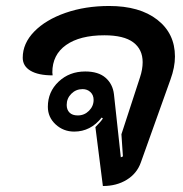

<svg xmlns="http://www.w3.org/2000/svg" viewBox="-20 -613 612 642"><path d="M299 -188Q318 -207 324 -217L320 -220Q283 -173 228 -173Q192 -173 166 -197Q140 -221 140 -256Q140 -306 176 -340Q212 -374 265 -374Q309 -374 333 -353Q357 -332 361 -298L384 -87L391 -90L386 -164L448 -354Q457 -381 457 -405Q457 -448 425.5 -471.5Q394 -495 329 -495Q247 -495 201 -462.5Q155 -430 155 -371L156 -361Q108 -361 82 -376.5Q56 -392 56 -420Q56 -468 94.5 -507.5Q133 -547 199 -570Q265 -593 345 -593Q447 -593 506 -547Q565 -501 565 -424Q565 -388 550 -347L451 -70Q438 -33 404 -12Q370 9 324 9ZM293 -279Q293 -295 282.5 -305Q272 -315 256 -315Q234 -315 218.5 -299.5Q203 -284 203 -262Q203 -246 212.5 -236.5Q222 -227 240 -227Q262 -227 277.5 -242.5Q293 -258 293 -279Z"/></svg>

Font: K2D SemiBold
Style: Italic
Weight: 600
Italic angle: -10°
Designer: Katatrad Aksorn Co.,Ltd.
Foundry: Cadson Demak Co.,Ltd.
Version: Version 1.000; ttfautohint (v1.6)